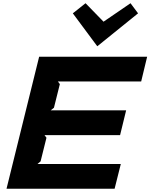

<svg xmlns="http://www.w3.org/2000/svg" viewBox="-20 -1158 923 1178"><path d="M721.2 -151.9 683.1 0H20L220.2 -810.1H882.8L846.2 -658.2H335L347.2 -642.1L311 -497.1L291 -481H753.9L716.8 -329.1H252.9L265.1 -313L229 -168L210 -151.9ZM780.8 -1138.2 827.1 -1076.2 578.1 -875H576.2L426.8 -1076.2L504.9 -1138.2L615.2 -1024.9Z"/></svg>

Font: Sinkin Sans 700 Bold Italic
Style: Bold Italic
Weight: 700
Italic angle: -112°
Designer: Keith Bates
Foundry: K-Type
Version: Sinkin Sans (version 1.0)  by Keith Bates   •   © 2014   www